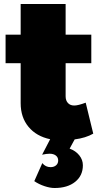

<svg xmlns="http://www.w3.org/2000/svg" viewBox="-20 -690 500 957"><path d="M7.8 -375V-517.1H83V-669.9H307.1V-517.1H435.1V-375H307.1V-210Q307.1 -188.5 319.1 -176Q331.1 -163.6 351.1 -164.1Q369.1 -164.1 407.2 -178.2L444.8 -23.9Q407.7 -2.4 352.1 4.9L327.1 50.8Q356.9 61.5 375 84Q393.1 106.4 393.1 133.8Q393.1 185.5 354.7 216.3Q316.4 247.1 252 247.1Q229.5 247.1 201.7 237.8Q173.8 228.5 150.9 212.9L190.9 123Q207 143.1 231.9 143.1Q249 143.1 259.5 134Q270 125 270 109.9Q270 94.2 258.3 85.2Q246.6 76.2 227.1 76.2Q211.9 76.2 189.9 81.1L230 3.9Q161.1 -10.7 122.1 -57.9Q83 -105 83 -175.8V-375Z"/></svg>

Font: Trueno Black
Style: Regular
Weight: 900
Designer: Julieta Ulanovsky
Foundry: Julieta Ulanovsky
Version: Version 3.001b | FøM Fix